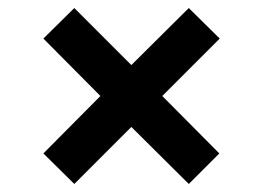

<svg xmlns="http://www.w3.org/2000/svg" viewBox="-20 -495 655 478"><path d="M165 -37 88 -113 230 -256 88 -399 165 -475 307 -333 450 -475 527 -399 384 -256 526 -113 450 -37 307 -179Z"/></svg>

Font: Chivo Medium
Style: Bold
Weight: 700
Version: Version 2.002